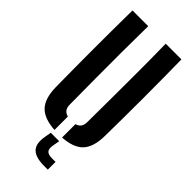

<svg xmlns="http://www.w3.org/2000/svg" viewBox="-309 -856 1111 1111"><g transform="rotate(45 246.5 -301.0)"><path d="M46.2 -172.4Q44.2 -328.8 44.2 -486.4Q44.2 -643.9 46.2 -800H174.9Q173.2 -695.9 172.9 -587.4Q172.5 -479 173.2 -370.6Q173.9 -262.1 174.7 -157.9Q174.7 -134.7 184.7 -120.9Q194.8 -107.1 215.8 -101.2V8.1Q126.4 2.5 87 -40Q47.6 -82.5 46.2 -172.4ZM277.9 8.1V-101.2Q298.5 -107.1 308.2 -121.1Q318 -135.1 318 -157.9Q318.9 -262.1 319.5 -370.6Q320.2 -479 320 -587.4Q319.9 -695.9 318 -800H446.7Q449 -643.9 449.1 -486.4Q449.2 -328.8 446.7 -172.4Q445.4 -82.5 406.1 -40Q366.7 2.5 277.9 8.1ZM351 197.9H321Q252.4 197.9 223.7 170.5Q195 143 204.1 82.3L212.2 34.8H281.2L272.9 82.3Q268.7 110.3 280.4 122.4Q292 134.5 321.3 134.5H351Z"/></g></svg>

Font: Big Shoulders Stencil Text SC Thin
Style: Regular
Weight: 100
Designer: Patric King
Foundry: XO Type Co
Version: Version 2.001